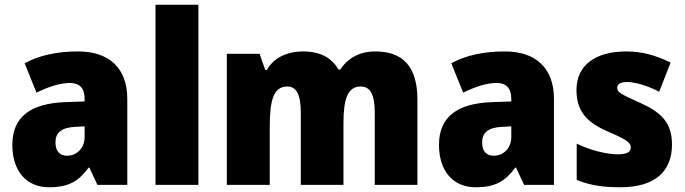

<svg xmlns="http://www.w3.org/2000/svg" viewBox="-20 -873 2889 810"><path d="M310 -656C219 -656 144 -639 84 -606L134 -482C186 -508 235 -523 275 -523C314 -523 337 -503 337 -455V-445L252 -442C109 -436 32 -380 32 -262C32 -152 91 -83 186 -83C270 -83 311 -108 354 -166H357L391 -93H517V-456C517 -587 439 -656 310 -656ZM299 -338 337 -340V-295C337 -248 304 -216 263 -216C233 -216 214 -234 214 -272C214 -313 238 -335 299 -338Z M817 -93V-853H636V-93Z M1563 -656C1498 -656 1447 -628 1416 -580H1408C1381 -626 1335 -656 1260 -656C1185 -656 1132 -625 1106 -578H1099L1075 -646H937V-93H1118V-337C1118 -451 1134 -508 1192 -508C1231 -508 1249 -474 1249 -396V-93H1429V-353C1429 -455 1446 -508 1502 -508C1541 -508 1561 -477 1561 -396V-93H1741V-453C1741 -593 1679 -656 1563 -656Z M2110 -656C2019 -656 1944 -639 1884 -606L1934 -482C1986 -508 2035 -523 2075 -523C2114 -523 2137 -503 2137 -455V-445L2052 -442C1909 -436 1832 -380 1832 -262C1832 -152 1891 -83 1986 -83C2070 -83 2111 -108 2154 -166H2157L2191 -93H2317V-456C2317 -587 2239 -656 2110 -656ZM2099 -338 2137 -340V-295C2137 -248 2104 -216 2063 -216C2033 -216 2014 -234 2014 -272C2014 -313 2038 -335 2099 -338Z M2815 -263C2815 -356 2769 -399 2683 -438C2599 -476 2584 -483 2584 -503C2584 -519 2599 -527 2626 -527C2661 -527 2715 -510 2761 -486L2809 -609C2746 -640 2689 -656 2622 -656C2493 -656 2412 -599 2412 -493C2412 -407 2453 -359 2536 -322C2623 -284 2641 -273 2641 -251C2641 -231 2624 -222 2586 -222C2541 -222 2472 -238 2413 -267V-114C2472 -90 2527 -83 2597 -83C2747 -83 2815 -153 2815 -263Z"/></svg>

Font: Noto Sans Kannada UI SemiCondensed Black
Style: Regular
Weight: 900
Width: 4
Designer: Jelle Bosma - Monotype Design Team
Foundry: Monotype Imaging Inc.
Version: Version 2.005